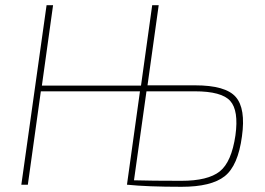

<svg xmlns="http://www.w3.org/2000/svg" viewBox="-20 -710 1020 738"><path d="M547 -382H730Q847 -382 886 -337.5Q925 -293 910 -186Q895 -73 843.5 -32.5Q792 8 678 8Q546 8 469 0H468L518 -359H137L87 0H62L159 -690H184L141 -381H522L565 -690H590ZM543 -359 495 -17Q561 -15 677 -15Q779 -15 824.5 -51Q870 -87 885 -190Q898 -285 865 -322Q832 -359 729 -359Z"/></svg>

Font: Exo 2.0 Thin
Style: Italic
Weight: 250
Italic angle: -8°
Designer: Natanael Gama
Version: Version 1.001;PS 001.001;hotconv 1.0.70;makeotf.lib2.5.58329